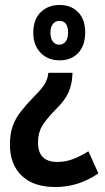

<svg xmlns="http://www.w3.org/2000/svg" viewBox="-20 -566 423 773"><path d="M272 -273 271 -259Q269 -224 255 -192.5Q241 -161 203 -124Q165 -85 149 -57.5Q133 -30 133 8Q133 86 211 86Q244 86 274 74.5Q304 63 336 43L376 132Q337 159 293.5 173Q250 187 203 187Q115 187 67.5 141.5Q20 96 20 16Q20 -27 31 -58Q42 -89 63.5 -116.5Q85 -144 116 -176Q152 -212 162 -231.5Q172 -251 173 -263L175 -273ZM220 -546Q266 -546 294.5 -517Q323 -488 323 -435Q323 -383 295 -353Q267 -323 220 -323Q173 -323 143.5 -353.5Q114 -384 114 -434Q114 -488 144 -517Q174 -546 220 -546ZM219 -482Q203 -482 193 -469.5Q183 -457 183 -435Q183 -411 193 -398.5Q203 -386 219 -386Q234 -386 244 -398.5Q254 -411 254 -435Q254 -482 219 -482Z"/></svg>

Font: Noto Sans Myanmar Condensed SemiBold
Style: Regular
Weight: 600
Width: 3
Designer: Monotype Design Team
Foundry: Monotype Imaging Inc.
Version: Version 2.107; ttfautohint (v1.8.4.7-5d5b)